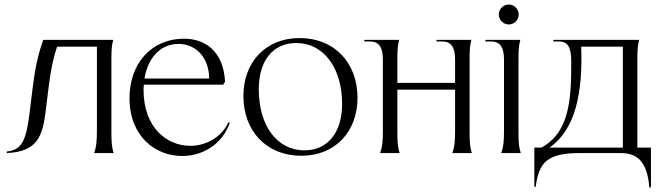

<svg xmlns="http://www.w3.org/2000/svg" viewBox="-20 -676 2905 848"><path d="M396 0H482C474 -25 472 -45 472 -95V-416C472 -460 474 -476 480 -500H171C135 -398 130 -334 112 -188C97 -64 81 -13 10 -7V0C144 -6 168 -72 182 -187C198 -317 204 -384 232 -470H408V-105C408 -50 406 -30 396 0Z M784 13C873 13 960 -36 995 -133L989 -136C957 -68 889 -32 820 -32C719 -32 614 -110 614 -280L615 -302H966L974 -316C966 -456 880 -505 794 -505C645 -505 552 -392 552 -243C552 -71 669 13 784 13ZM618 -329C632 -414 683 -482 769 -482C836 -482 902 -433 904 -329Z M1311 12C1460 12 1559 -94 1559 -244C1559 -399 1457 -508 1303 -508C1154 -508 1055 -402 1055 -252C1055 -97 1157 12 1311 12ZM1325 -12C1201 -12 1123 -124 1123 -281C1123 -406 1183 -486 1289 -486C1410 -486 1491 -375 1491 -217C1491 -93 1429 -12 1325 -12Z M1659 0H1745C1737 -25 1735 -45 1735 -95V-280H1990V-105C1990 -50 1988 -30 1978 0H2064C2056 -25 2054 -45 2054 -95V-416C2054 -460 2056 -476 2062 -500H1908V-493H1931C1972 -493 1990 -469 1990 -413V-310H1735V-416C1735 -460 1737 -476 1743 -500H1589V-493H1612C1653 -493 1671 -469 1671 -413V-105C1671 -50 1669 -30 1659 0Z M2194 0H2280C2272 -25 2270 -45 2270 -95V-416C2270 -460 2272 -476 2278 -500H2124V-493H2147C2188 -493 2206 -469 2206 -413V-105C2206 -50 2204 -30 2194 0ZM2227 -568C2251 -568 2271 -588 2271 -612C2271 -636 2251 -656 2227 -656C2203 -656 2183 -636 2183 -612C2183 -588 2203 -568 2227 -568Z M2731 -24H2407C2524 -106 2554 -270 2547 -470H2731ZM2340 149H2346C2360 42 2396 0 2541 0H2720C2789 0 2838 30 2848 152H2855V-24H2795V-416C2795 -460 2797 -476 2803 -500H2424V-493H2447C2488 -493 2503 -468 2503 -404C2503 -244 2498 -93 2371 -24H2340Z"/></svg>

Font: Sinistre
Style: Regular
Weight: 400
Designer: Jules Durand
Foundry: Collletttivo
Version: Version 69.420;Glyphs 3.2 (3217)